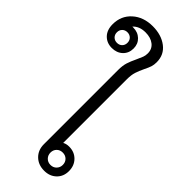

<svg xmlns="http://www.w3.org/2000/svg" viewBox="-376 -1008 1054 1054"><g transform="rotate(45 150.5 -481.5)"><path d="M338 -85Q338 -43 310.5 -16.5Q283 10 240 10Q194 10 165 -18.5Q136 -47 136 -92V-668Q136 -702 143.5 -726Q151 -750 166 -781Q177 -805 182 -818Q187 -831 187 -848Q187 -882 162 -901.5Q137 -921 97 -921Q49 -921 23 -892H30Q66 -892 89.5 -869.5Q113 -847 113 -812Q113 -775 88.5 -752Q64 -729 26 -729Q-13 -729 -38 -754.5Q-63 -780 -63 -825Q-63 -890 -17 -931.5Q29 -973 101 -973Q168 -973 212 -939.5Q256 -906 256 -848Q256 -828 251 -812.5Q246 -797 234 -773Q221 -746 213.5 -723Q206 -700 206 -666V-172Q221 -181 244 -181Q285 -181 311.5 -154Q338 -127 338 -85ZM26 -851Q8 -851 -3.5 -839.5Q-15 -828 -15 -810Q-15 -792 -3.5 -780.5Q8 -769 26 -769Q44 -769 55.5 -780.5Q67 -792 67 -810Q67 -828 55.5 -839.5Q44 -851 26 -851ZM290 -85Q290 -106 276.5 -119.5Q263 -133 242 -133Q221 -133 207.5 -119.5Q194 -106 194 -85Q194 -65 207.5 -51Q221 -37 242 -37Q263 -37 276.5 -51Q290 -65 290 -85Z"/></g></svg>

Font: Sarabun Light
Style: Regular
Weight: 300
Designer: Suppakit Chalermlarp | Katatrad Co.,Ltd.
Foundry: Cadson Demak Co.,Ltd.
Version: Version 1.000; ttfautohint (v1.6)